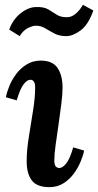

<svg xmlns="http://www.w3.org/2000/svg" viewBox="-20 -761 405 792"><path d="M148 -511Q197 -511 217.5 -480.5Q238 -450 238 -399Q238 -373 233 -332.5Q228 -292 221.5 -247.5Q215 -203 209.5 -163.5Q204 -124 204 -99Q204 -81 210 -74.5Q216 -68 225 -68Q238 -68 253 -86.5Q268 -105 282 -153L327 -140Q323 -119 312 -93Q301 -67 283.5 -43.5Q266 -20 241 -4.5Q216 11 184 11Q132 11 111 -17Q90 -45 90 -96Q90 -141 99 -196.5Q108 -252 116.5 -306Q125 -360 125 -400Q125 -432 105 -432Q92 -432 77.5 -413.5Q63 -395 49 -347L4 -360Q8 -380 18.5 -406Q29 -432 47 -456Q65 -480 90.5 -495.5Q116 -511 148 -511ZM61 -612 18 -639Q33 -681 65.5 -706.5Q98 -732 130 -732Q161 -733 179.5 -722Q198 -711 214 -700.5Q230 -690 254 -690Q273 -689 290.5 -703Q308 -717 322 -741L365 -718Q345 -660 313 -636Q281 -612 253 -612Q225 -612 205 -622.5Q185 -633 167 -644Q149 -655 128 -655Q115 -655 95.5 -645.5Q76 -636 61 -612Z"/></svg>

Font: Lora SemiBold
Style: Italic
Weight: 600
Italic angle: -3°
Designer: Olga Karpushina, Alexei Vanyashin (Cyrillic)
Foundry: Cyreal
Version: Version 3.011; ttfautohint (v1.8.4.7-5d5b)